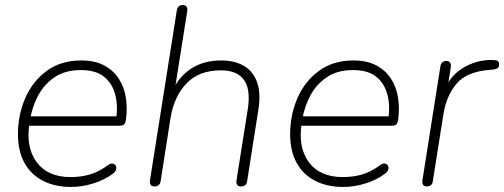

<svg xmlns="http://www.w3.org/2000/svg" viewBox="-20 -731 1993 759"><path d="M261 8Q196 8 148.5 -17Q101 -42 76 -88.5Q51 -135 51 -200Q51 -277 80 -343.5Q109 -410 165 -451Q221 -492 301 -492Q355 -492 391.5 -472.5Q428 -453 449.5 -420Q471 -387 477.5 -345Q484 -303 478 -259Q476 -245 471 -239.5Q466 -234 453 -234H80L86 -271H458L439 -259Q447 -313 435.5 -357Q424 -401 391.5 -427.5Q359 -454 300 -454Q237 -454 195.5 -425.5Q154 -397 131 -353.5Q108 -310 100 -264L97 -246Q81 -150 124.5 -90.5Q168 -31 259 -31Q301 -31 336 -41.5Q371 -52 405 -77Q414 -84 421 -84.5Q428 -85 433 -81.5Q438 -78 439.5 -72Q441 -66 438 -58.5Q435 -51 427 -45Q394 -20 349.5 -6Q305 8 261 8Z M590 6Q580 6 575.5 -0.5Q571 -7 573 -19L679 -690Q681 -701 687 -706Q693 -711 703 -711Q713 -711 717.5 -704.5Q722 -698 720 -686L669 -364H658Q683 -424 733 -458Q783 -492 854 -492Q908 -492 944.5 -470.5Q981 -449 996.5 -405.5Q1012 -362 1001 -295L957 -15Q956 -5 949.5 0.5Q943 6 932 6Q922 6 917.5 -0.5Q913 -7 915 -19L959 -296Q972 -376 945 -414.5Q918 -453 853 -453Q767 -453 717.5 -401.5Q668 -350 654 -264L615 -15Q612 6 590 6Z M1337 8Q1272 8 1224.5 -17Q1177 -42 1152 -88.5Q1127 -135 1127 -200Q1127 -277 1156 -343.5Q1185 -410 1241 -451Q1297 -492 1377 -492Q1431 -492 1467.5 -472.5Q1504 -453 1525.5 -420Q1547 -387 1553.5 -345Q1560 -303 1554 -259Q1552 -245 1547 -239.5Q1542 -234 1529 -234H1156L1162 -271H1534L1515 -259Q1523 -313 1511.5 -357Q1500 -401 1467.5 -427.5Q1435 -454 1376 -454Q1313 -454 1271.5 -425.5Q1230 -397 1207 -353.5Q1184 -310 1176 -264L1173 -246Q1157 -150 1200.5 -90.5Q1244 -31 1335 -31Q1377 -31 1412 -41.5Q1447 -52 1481 -77Q1490 -84 1497 -84.5Q1504 -85 1509 -81.5Q1514 -78 1515.5 -72Q1517 -66 1514 -58.5Q1511 -51 1503 -45Q1470 -20 1425.5 -6Q1381 8 1337 8Z M1667 6Q1657 6 1652.5 -0.5Q1648 -7 1650 -19L1721 -469Q1723 -480 1729 -485Q1735 -490 1745 -490Q1754 -490 1759 -483.5Q1764 -477 1762 -465L1747 -370H1736Q1757 -430 1809.5 -462Q1862 -494 1923 -494Q1940 -494 1946.5 -490.5Q1953 -487 1953 -477Q1953 -467 1948 -462.5Q1943 -458 1929 -456L1917 -455Q1826 -448 1785.5 -401Q1745 -354 1733 -280L1691 -15Q1690 -5 1684 0.5Q1678 6 1667 6Z"/></svg>

Font: Nunito ExtraLight
Style: Italic
Weight: 200
Italic angle: -9°
Designer: Vernon Adams
Foundry: Vernon Adams
Version: Version 3.602